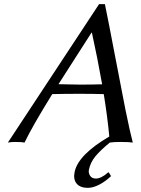

<svg xmlns="http://www.w3.org/2000/svg" viewBox="-20 -678 673 917"><path d="M510.3 163.1Q483.9 188.5 454.1 203.9Q424.3 219.2 399.4 219.2Q362.8 219.2 345.9 198.7Q329.1 178.2 336.4 143.1Q354 60.5 502 -25.9Q493.7 -116.2 475.6 -228.5Q418.9 -230 358.9 -230Q286.6 -230 229.5 -228.5Q134.3 -74.7 97.2 2.9Q85.9 0 53.2 0Q30.3 0 17.6 2.9L453.1 -658.2H481Q498 -576.7 527.3 -421.9L579.1 -154.3Q602.1 -41.5 614.3 2.9Q597.7 0 555.2 0Q522 0 504.4 2.9Q458 41 435.1 69.3Q412.1 97.7 404.8 131.8Q401.4 148.4 410.4 161.6Q419.4 174.8 438 174.8Q463.4 174.8 497.1 145L500 146ZM467.8 -275.4Q445.3 -402.8 418.9 -522H417L259.3 -275.9Q268.6 -275.9 307.6 -274.9Q346.7 -273.9 363.3 -273.9Q418 -273.9 467.8 -275.4Z"/></svg>

Font: Linux Biolinum G
Style: Italic
Weight: 400
Italic angle: -12°
Designer: Philipp H. Poll
Foundry: Philipp H. Poll
Version: Version 0.5.1